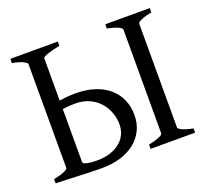

<svg xmlns="http://www.w3.org/2000/svg" viewBox="-109 -750 966 891"><g transform="rotate(-20 373.5 -304.0)"><path d="M234.4 -317.4Q217.3 -317.4 202.1 -316.2Q187 -314.9 173.3 -313V-50.8Q173.3 -47.4 178.7 -43Q192.4 -37.6 208.3 -35.9Q224.1 -34.2 242.7 -34.2Q277.8 -34.2 306.2 -43.2Q334.5 -52.2 354.7 -68.4Q375 -84.5 385.7 -107.2Q396.5 -129.9 396.5 -157.2Q396.5 -184.1 387 -212.4Q377.4 -240.7 357.7 -264.2Q337.9 -287.6 307.4 -302.5Q276.9 -317.4 234.4 -317.4ZM493.2 0V-21Q526.4 -27.8 545.2 -35.9Q564 -43.9 564 -50.8V-564Q564 -569.8 546.1 -578.6Q528.3 -587.4 493.2 -594.2V-615.2H712.9V-594.2Q679.7 -587.4 660.9 -579.1Q642.1 -570.8 642.1 -564V-50.8Q642.1 -44.9 659.9 -36.4Q677.7 -27.8 712.9 -21V0ZM476.6 -173.8Q476.6 -132.3 460.2 -98.9Q443.8 -65.4 414.3 -42Q384.8 -18.6 343.8 -5.9Q302.7 6.8 253.4 6.8Q242.7 6.8 227.8 6.6Q212.9 6.3 195.8 5.9Q178.7 5.4 160.6 4.9Q142.6 4.4 125.5 3.4Q85 2 40.5 0H24.4V-21Q57.6 -27.8 76.4 -35.9Q95.2 -43.9 95.2 -50.8V-564Q95.2 -569.8 77.4 -578.6Q59.6 -587.4 24.4 -594.2V-615.2H258.8V-594.2Q242.2 -590.8 226.8 -586.9Q211.4 -583 199.5 -579.1Q187.5 -575.2 180.4 -571.3Q173.3 -567.4 173.3 -564V-355Q191.9 -357.9 211.9 -359.6Q231.9 -361.3 253.4 -361.3Q306.6 -361.3 348.4 -347.4Q390.1 -333.5 418.5 -308.6Q446.8 -283.7 461.7 -249.3Q476.6 -214.8 476.6 -173.8Z"/></g></svg>

Font: Noto Serif Devanagari
Style: Bold
Weight: 700
Designer: Monotype Design Team
Foundry: Monotype Imaging Inc.
Version: Version 1.01